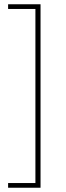

<svg xmlns="http://www.w3.org/2000/svg" viewBox="-20 -728 310 900"><path d="M18 152V130H146V-686H18V-708H170V152Z"/></svg>

Font: Mada ExtraLight
Style: Regular
Weight: 250
Designer: Khaled Hosny
Version: Version 1.5